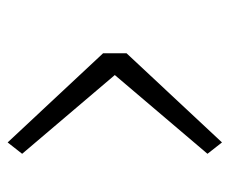

<svg xmlns="http://www.w3.org/2000/svg" viewBox="-68 -534 587 490"><g transform="rotate(-90 225.0 -288.5)"><path d="M334.5 -258.5 107 -15 78 -52 279 -288.5 78 -525 107 -562 334.5 -318.5Z"/></g></svg>

Font: League Mono Condensed UltraLight
Style: Regular
Weight: 200
Width: 1
Designer: Tyler Finck
Foundry: The League of Moveable Type / Tyler Finck
Version: Version 2.210